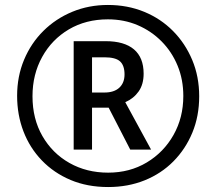

<svg xmlns="http://www.w3.org/2000/svg" viewBox="-20 -744 871 774"><path d="M416 10Q332 10 264.5 -18.5Q197 -47 148.5 -97.5Q100 -148 74.5 -214.5Q49 -281 49 -358Q49 -436 77 -503Q105 -570 155 -619.5Q205 -669 271.5 -696.5Q338 -724 415 -724Q494 -724 561 -696.5Q628 -669 677.5 -619Q727 -569 755 -502Q783 -435 783 -356Q783 -276 755.5 -209.5Q728 -143 679 -93.5Q630 -44 563 -17Q496 10 416 10ZM416 -48Q503 -48 571.5 -89Q640 -130 679.5 -200Q719 -270 719 -357Q719 -423 696 -479Q673 -535 631.5 -577Q590 -619 535 -642.5Q480 -666 415 -666Q326 -666 257.5 -625.5Q189 -585 150 -514.5Q111 -444 111 -356Q111 -265 151 -195.5Q191 -126 260 -87Q329 -48 416 -48ZM277 -141V-578H406Q481 -578 520 -545Q559 -512 559 -447Q559 -404 539 -375.5Q519 -347 485 -332L589 -141H505L418 -310H351V-141ZM401 -371Q440 -371 461 -390.5Q482 -410 482 -444Q482 -480 464 -496.5Q446 -513 401 -513H351V-371Z"/></svg>

Font: Noto Sans Malayalam Condensed SemiBold
Style: Regular
Weight: 600
Width: 3
Designer: Jelle Bosma - Monotype Design Team
Foundry: Monotype Imaging Inc.
Version: Version 2.104; ttfautohint (v1.8.4.7-5d5b)